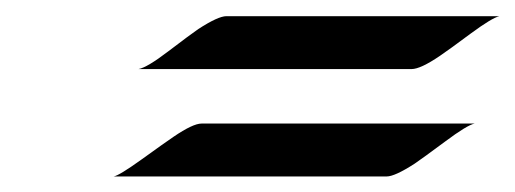

<svg xmlns="http://www.w3.org/2000/svg" viewBox="-20 -388 647 241"><path d="M606.9 -367.7Q597.7 -365.7 570.3 -345.5Q543 -325.2 532.2 -317.9Q507.8 -301.3 496.6 -301.3H153.8Q164.6 -303.2 191.4 -323.7Q218.3 -344.2 229 -351.6Q253.9 -367.7 264.2 -367.7ZM575.7 -232.9Q566.4 -231 538.8 -210.4Q511.2 -189.9 500.5 -182.6Q475.6 -166.5 465.3 -166.5H122.6Q129.4 -167.5 158.2 -188.2Q187 -209 197.8 -216.3Q222.2 -232.9 232.9 -232.9Z"/></svg>

Font: Fondamento
Style: Italic
Weight: 400
Italic angle: -12°
Version: Version 1.000